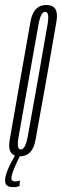

<svg xmlns="http://www.w3.org/2000/svg" viewBox="-60 -626 249 772"><path d="M19.5 2.5Q71 2.5 82.5 -62.2Q94 -127 125.5 -300.5Q155.5 -474 167 -540Q178.5 -606 126.5 -606Q74.5 -606 62.8 -540Q51 -474 20.5 -300.5Q-10 -127.5 -21.2 -62.5Q-32.5 2.5 19.5 2.5ZM23.5 -25Q5.5 -25 15 -76.8Q24.5 -128.5 54.5 -300.5Q85.5 -472.5 94.5 -525.5Q103.5 -578.5 121.5 -578.5Q140.5 -578.5 130.8 -525.8Q121 -473 91.5 -300.5Q61 -129 51.5 -77Q42 -25 23.5 -25ZM-7.5 126.5Q-1.5 126.5 3.8 126Q9 125.5 13.2 124Q17.5 122.5 18.5 122L20 99Q19 100 15.8 101.2Q12.5 102.5 8.8 103Q5 103.5 0.5 103.5Q-5.5 103.5 -9.8 100.8Q-14 98 -14 90Q-14 80.5 -7.5 63Q-1 45.5 7.5 27.5Q16 9.5 20.5 0H0Q-6 10.5 -15.8 28.5Q-25.5 46.5 -32.5 66Q-39.5 85.5 -39.5 99.5Q-39.5 110.5 -35 116.5Q-30.5 122.5 -22.8 124.5Q-15 126.5 -7.5 126.5Z"/></svg>

Font: Anybody UltraCondensed ExtraLight
Style: Italic
Weight: 250
Width: 1
Italic angle: -10°
Version: Version 1.113;gftools[0.9.25]